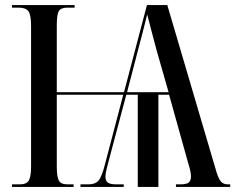

<svg xmlns="http://www.w3.org/2000/svg" viewBox="-20 -734 924 754"><path d="M27 0V-10H58Q84 -10 93 -25Q102 -40 102 -81V-632Q102 -676 91.5 -690Q81 -704 54 -704H27V-714H273V-704H245Q219 -704 211 -690.5Q203 -677 203 -634V-372H467L557 -714H637L830 -59Q839 -30 848.5 -20Q858 -10 876 -10H884V0H671V-10H688Q714 -10 722 -18Q730 -26 730 -42Q730 -51 726.5 -66.5Q723 -82 718 -97L644 -362H602V0H521V-362H476L410 -114Q404 -92 399 -71.5Q394 -51 394 -40Q394 -24 403.5 -17Q413 -10 437 -10H466V0H296V-10H328Q354 -10 367 -25Q380 -40 392 -88L464 -362H203V-81Q203 -40 211 -25Q219 -10 245 -10H269V0ZM479 -372H642L596 -533Q584 -579 575 -612Q566 -645 558 -677Q550 -644 541.5 -611.5Q533 -579 523 -541Z"/></svg>

Font: Noto Serif Display ExtraCondensed Medium
Style: Regular
Weight: 500
Width: 2
Designer: Monotype Design Team
Foundry: Monotype Imaging Inc.
Version: Version 2.009